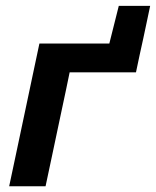

<svg xmlns="http://www.w3.org/2000/svg" viewBox="-20 -650 544 670"><path d="M12 0Q23.5 -54 34.2 -104.5Q45 -155 58 -217L68.5 -266.5Q84 -339 95 -392Q106 -444.5 117.5 -498H361.5L394.5 -629.5H504Q497.5 -600.5 492 -572.5Q486 -544.5 480 -516Q473.5 -487 467 -456.8Q460.5 -426.5 454.5 -397.5H223Q217 -368.5 210.5 -337Q203.5 -305.5 195.5 -266.5L185 -217Q172 -155 161.2 -104.5Q150.5 -54 139 0Z"/></svg>

Font: Heraclito SemiBold
Style: Italic
Weight: 600
Italic angle: -12°
Designer: Kostas Bartsokas (font) & Cristiano Sobral (main changes)
Foundry: Kostas Bartsokas (font) & Cristiano Sobral (main changes)
Version: Version 1.00;July 8, 2020;FontCreator 13.0.0.2655 64-bit